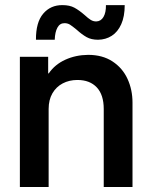

<svg xmlns="http://www.w3.org/2000/svg" viewBox="-20 -749 606 769"><path d="M59.6 -521.5H172.9V-455.1H175.3Q199.7 -490.7 241.5 -509.8Q283.2 -528.8 333 -529.3Q390.6 -529.3 430.7 -502.9Q470.7 -476.6 490.7 -433.1Q510.7 -389.6 510.7 -337.9V0H395.5V-312.5Q395.5 -369.1 367.7 -398.9Q339.8 -428.7 290 -428.7Q257.3 -428.7 231.2 -415Q205.1 -401.4 189.9 -375.2Q174.8 -349.1 174.8 -312.5V0H59.6ZM230.5 -728.5Q258.8 -728.5 277.8 -718.3Q296.9 -708 319.3 -688.5Q333 -675.8 343.3 -669.4Q353.5 -663.1 365.2 -663.1Q384.3 -663.6 394.5 -681.2Q404.8 -698.7 404.3 -728.5H479.5Q479.5 -683.1 465.6 -652.1Q451.7 -621.1 427.7 -605.7Q403.8 -590.3 373 -589.8Q345.7 -589.8 326.9 -600.3Q308.1 -610.8 287.1 -629.9Q269.5 -644.5 260 -650.4Q250.5 -656.2 238.3 -656.2Q219.7 -656.2 210 -638.4Q200.2 -620.6 199.2 -589.8H124Q123.5 -659.7 153.1 -694.3Q182.6 -729 230.5 -728.5Z"/></svg>

Font: Reddit Sans Vanilla SemiBold
Style: Regular
Weight: 600
Designer: Stephen Hutchings
Foundry: Reddit
Version: Version 1.013